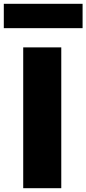

<svg xmlns="http://www.w3.org/2000/svg" viewBox="-56 -989 454 1009"><path d="M66 -740H266V0H66ZM-36 -969H378V-841H-36Z"/></svg>

Font: Encode Sans Normal
Style: ExtraBold
Weight: 800
Designer: Pablo Impallari, Andres Torresi
Foundry: Pablo Impallari, Andres Torresi
Version: Version 1.000; ttfautohint (v1.00) -l 8 -r 50 -G 200 -x 14 -